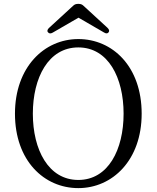

<svg xmlns="http://www.w3.org/2000/svg" viewBox="-20 -948 806 988"><path d="M533 -805 410 -918C403 -925 395 -928 385 -928H381C371 -928 363 -925 356 -918L233 -805C224 -797 221 -788 227 -782C232 -775 241 -774 251 -780L384 -857L515 -781C526 -774 534 -775 539 -782C544 -789 542 -796 533 -805ZM57 -363C57 -121 207 20 383 20C559 20 709 -124 709 -363C709 -606 559 -747 383 -747C207 -747 57 -602 57 -363ZM149 -363C149 -548 229 -704 383 -704C537 -704 616 -548 616 -363C616 -178 537 -22 383 -22C229 -22 149 -178 149 -363Z"/></svg>

Font: 寒蝉锦书宋
Style: Regular
Weight: 400
Designer: 寒蝉锦书宋{Warren} 思源宋体{Ryoko NISHIZUKA 西塚涼子 (kana & ideographs); Frank Grießhammer (Latin, Greek & Cyrillic); Wenlong ZHANG 
Foundry: Adobe & ChillType
Version: Version 2.000;Glyphs 3.1.1 (3135)